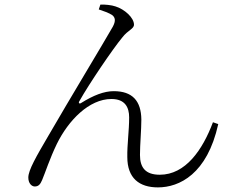

<svg xmlns="http://www.w3.org/2000/svg" viewBox="-20 -784 1040 834"><path d="M409 -743C427 -737 454 -728 468 -718C480 -708 484 -694 470 -668C432 -601 282 -353 190 -194C138 -105 103 -45 103 -13C103 13 118 26 131 26C147 26 155 17 163 -2C177 -35 196 -95 227 -159C277 -261 367 -354 464 -354C523 -354 541 -318 541 -274C541 -216 532 -155 533 -102C533 -10 585 30 666 30C759 30 880 -28 928 -245L905 -253C860 -133 786 -25 674 -25C612 -25 588 -56 588 -111C588 -156 594 -219 594 -265C593 -346 555 -388 474 -388C432 -388 386 -370 333 -337C325 -331 319 -337 325 -345C367 -420 471 -573 511 -621C535 -653 562 -658 562 -677C562 -707 521 -744 482 -756C465 -762 436 -765 416 -764Z"/></svg>

Font: Noto Serif CJK SC Light
Style: Regular
Weight: 300
Designer: Ryoko NISHIZUKA 西塚涼子 (kana & ideographs); Frank Grießhammer (Latin, Greek & Cyrillic); Wenlong ZHANG 张文龙 (bopomofo); San
Foundry: Adobe
Version: Version 2.001;hotconv 1.1.0;makeotfexe 2.6.0